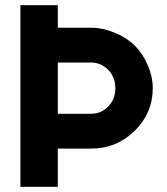

<svg xmlns="http://www.w3.org/2000/svg" viewBox="-20 -714 640 734"><path d="M201 -608H328Q373 -608 419.5 -588.5Q466 -569 495 -540Q526 -509 545 -464.5Q564 -420 564 -377Q564 -282 495 -214Q426 -146 328 -146H201V0H58V-694H201ZM201 -279H328Q367 -279 394 -307Q421 -335 421 -377Q421 -418 394 -447Q365 -475 328 -475H201Z"/></svg>

Font: LilGrotesk Bold
Style: Regular
Weight: 700
Designer: BSozoo
Foundry: BSozoo
Version: Version 1.001;PS 001.001;hotconv 1.0.70;makeotf.lib2.5.58329